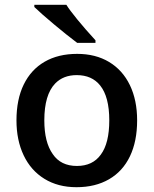

<svg xmlns="http://www.w3.org/2000/svg" viewBox="-20 -778 648 808"><path d="M49.3 -271.5Q49.3 -359.4 79.8 -422.1Q110.4 -484.9 167.7 -518.1Q225.1 -551.3 304.7 -551.3Q382.3 -551.3 439.2 -517.1Q496.1 -482.9 526.6 -419.7Q557.1 -356.4 557.1 -271.5Q557.1 -183.6 526.9 -120.4Q496.6 -57.1 439 -23.7Q381.3 9.8 301.8 9.8Q224.1 9.8 167 -25.4Q109.9 -60.5 79.6 -124.3Q49.3 -188 49.3 -271.5ZM404.3 -127.4Q439.9 -175.3 439.9 -271.5Q439.9 -370.6 401.4 -418.5Q366.7 -461.9 302.7 -461.9Q246.6 -461.9 212.4 -426.8Q166.5 -379.4 166.5 -271.5Q166.5 -179.2 202.1 -129.4Q235.8 -79.6 303.7 -79.6Q370.1 -79.6 404.3 -127.4ZM124.5 -748.5V-757.8H259.3Q272.5 -736.3 305.2 -696.3Q337.9 -656.2 381.8 -608.4V-597.7H304.7Q261.2 -630.4 207.3 -675.5Q153.3 -720.7 124.5 -748.5Z"/></svg>

Font: Viking Open Sans Light
Style: Bold
Weight: 600
Foundry: Ascender Corporation
Version: Version 2.001